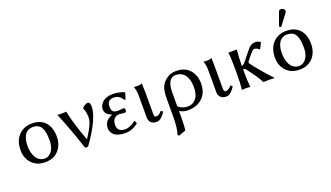

<svg xmlns="http://www.w3.org/2000/svg" viewBox="-79 -1271 3616 2099"><g transform="rotate(-20 1729.5 -222.0)"><path d="M38.1 -205.1Q38.1 -311.5 96.9 -375.2Q155.8 -439 253.9 -439Q353.5 -439 407.7 -378.4Q461.9 -317.9 461.9 -213.9Q461.9 -114.3 404.8 -52.2Q347.7 9.8 250 9.8Q152.8 9.8 95.5 -51.3Q38.1 -112.3 38.1 -205.1ZM247.1 -398.9Q219.7 -398.9 198.5 -388.7Q177.2 -378.4 163.8 -361.8Q150.4 -345.2 141.6 -321.8Q132.8 -298.3 129.4 -273.9Q126 -249.5 126 -222.2Q126 -196.8 129.4 -172.4Q132.8 -147.9 142.3 -121.3Q151.9 -94.7 166.3 -75Q180.7 -55.2 204.6 -42.5Q228.5 -29.8 258.8 -29.8Q308.6 -29.8 341.3 -76.9Q374 -124 374 -195.8Q374 -245.1 368.9 -279.3Q363.8 -313.5 350.3 -342Q336.9 -370.6 311.3 -384.8Q285.6 -398.9 247.1 -398.9Z M762.2 -69.8Q820.3 -160.2 840.3 -207.8Q860.4 -255.4 860.4 -286.1Q860.4 -316.9 856.4 -340.3Q852.5 -363.8 849.1 -372.6Q845.7 -381.3 837.4 -400.9Q844.2 -415.5 865.2 -428.7Q886.2 -441.9 898.9 -441.9Q918.9 -441.9 926 -427.2Q933.1 -412.6 933.1 -387.2Q933.1 -326.2 887.5 -224.9Q841.8 -123.5 745.1 9.8H710.9Q630.4 -237.3 548.3 -432.1Q564.5 -429.2 601.1 -429.2Q638.2 -429.2 651.4 -432.1Q684.1 -271.5 762.2 -69.8Z M1191.9 -398.9Q1114.7 -398.9 1114.7 -324.2Q1114.7 -276.9 1132.8 -262Q1150.9 -247.1 1188.5 -247.1L1217.8 -249.5Q1247.1 -252 1249.5 -252Q1258.3 -252 1262.7 -247.8Q1267.1 -243.7 1267.8 -239.5Q1268.6 -235.4 1268.6 -227.1Q1268.6 -219.2 1267.6 -214.6Q1266.6 -210 1262 -205.6Q1257.3 -201.2 1248.5 -201.2Q1244.6 -201.2 1218.3 -204.1Q1191.9 -207 1187.5 -207Q1146.5 -207 1125 -180.7Q1103.5 -154.3 1103.5 -110.8Q1103.5 -29.8 1195.8 -29.8Q1217.8 -29.8 1241.2 -38.3Q1264.6 -46.9 1278.8 -55.7Q1293 -64.5 1318.8 -82L1334.5 -49.8Q1306.6 -23.9 1267.6 -7.1Q1228.5 9.8 1184.6 9.8Q1145 9.8 1114.5 2.4Q1084 -4.9 1065.7 -16.6Q1047.4 -28.3 1035.6 -44.2Q1023.9 -60.1 1019.8 -75.4Q1015.6 -90.8 1015.6 -107.9Q1015.6 -120.1 1018.6 -133.1Q1021.5 -146 1030.3 -165Q1039.1 -184.1 1060.5 -201.4Q1082 -218.8 1113.8 -229Q1074.2 -244.6 1054.4 -265.6Q1034.7 -286.6 1034.7 -321.8Q1034.7 -338.4 1043 -357.2Q1051.3 -376 1068.6 -395Q1085.9 -414.1 1118.4 -426.5Q1150.9 -439 1192.9 -439Q1230 -439 1267.1 -431.2Q1304.2 -423.3 1327.6 -411.1L1329.6 -408.2L1306.6 -335.9L1293.5 -335Q1256.3 -398.9 1191.9 -398.9Z M1456.5 -321.8Q1456.5 -392.1 1438.5 -429.2L1440.4 -431.2Q1452.1 -429.2 1484.4 -429.2Q1509.3 -429.2 1534.7 -439Q1536.6 -375 1536.6 -342.8V-90.8Q1536.6 -66.4 1541 -56.2Q1545.4 -45.9 1559.6 -45.9Q1593.8 -45.9 1626.5 -86.9L1647.5 -69.8Q1628.9 -37.1 1601.3 -12.5Q1573.7 12.2 1544.4 12.2Q1502.9 12.2 1479.7 -10Q1456.5 -32.2 1456.5 -70.8Z M1804.2 207 1719.2 237.8 1708.5 220.2Q1732.4 158.2 1732.4 9.8V-184.1Q1732.4 -223.6 1736.6 -255.4Q1740.7 -287.1 1745.8 -305.7Q1751 -324.2 1760.7 -341.1Q1770.5 -357.9 1776.4 -364.7Q1782.2 -371.6 1793.5 -382.8Q1848.1 -439 1931.2 -439Q2012.2 -439 2063.5 -398.9Q2101.6 -369.1 2122.3 -322Q2143.1 -274.9 2143.1 -221.2Q2143.1 -110.4 2078.4 -50.3Q2013.7 9.8 1909.2 9.8Q1856.4 9.8 1812.5 -17.1V61Q1812.5 164.6 1804.2 207ZM2055.2 -199.2Q2055.2 -313 2005.4 -362.8Q1969.2 -398.9 1911.1 -398.9Q1812.5 -398.9 1812.5 -228V-71.8Q1856 -29.8 1923.3 -29.8Q1981.9 -29.8 2018.6 -75.2Q2055.2 -120.6 2055.2 -199.2Z M2266.1 -321.8Q2266.1 -392.1 2248 -429.2L2250 -431.2Q2261.7 -429.2 2293.9 -429.2Q2318.8 -429.2 2344.2 -439Q2346.2 -375 2346.2 -342.8V-90.8Q2346.2 -66.4 2350.6 -56.2Q2355 -45.9 2369.1 -45.9Q2403.3 -45.9 2436 -86.9L2457 -69.8Q2438.5 -37.1 2410.9 -12.5Q2383.3 12.2 2354 12.2Q2312.5 12.2 2289.3 -10Q2266.1 -32.2 2266.1 -70.8Z M2546.9 -234.9Q2546.9 -369.6 2538.1 -429.2L2540 -432.1Q2555.2 -431.2 2583 -431.2Q2610.8 -431.2 2627 -433.1Q2632.8 -433.1 2634.3 -431.4Q2635.7 -429.7 2635.7 -422.9Q2627 -338.4 2627 -251V-245.1Q2635.7 -245.6 2644.3 -251Q2652.8 -256.3 2656.7 -260.7L2668.9 -274.9L2734.4 -356Q2772.9 -403.3 2785.6 -415Q2814.9 -439 2852.5 -439.5Q2856.4 -439.5 2860.1 -439.2Q2863.8 -439 2867.7 -438.5L2874 -437Q2876.5 -436.5 2880.4 -435.1L2886.2 -432.6Q2888.2 -432.1 2892.1 -430.2Q2896 -428.2 2897.2 -427.7Q2898.4 -427.2 2903.3 -424.8L2908.7 -421.9L2912.1 -417.5L2877.9 -348.6H2869.6Q2861.8 -359.4 2846.2 -366.2Q2830.6 -373 2814 -373Q2806.2 -373 2793.9 -361.8Q2782.2 -351.6 2753.9 -316.9L2718.8 -273.9Q2709 -262.7 2709 -255.9Q2709 -245.6 2714.8 -237.8Q2805.2 -119.6 2918 0L2916 2.9Q2902.8 0 2856 0Q2812.5 0 2790 2.9Q2752.4 -62 2725.8 -100.3Q2699.2 -138.7 2652.8 -199.2L2651.4 -200.2L2650.4 -201.2Q2650.4 -201.7 2649.4 -202.1L2647.9 -203.1Q2647.5 -203.1 2646.2 -203.6Q2645 -204.1 2644 -204.1Q2643.1 -204.1 2641.4 -204.3Q2639.6 -204.6 2637.5 -204.8Q2635.3 -205.1 2632.8 -205.1H2627V-180.2Q2627 -67.9 2635.7 0L2633.8 2.9Q2615.2 0 2586.9 0Q2558.6 0 2540 2.9L2538.1 0Q2546.9 -64.9 2546.9 -180.2Z M3239.7 -682.1Q3255.4 -682.1 3268.8 -671.9Q3282.2 -661.6 3282.2 -647Q3282.2 -636.7 3275.9 -628.9L3184.1 -506.8Q3178.2 -499 3171.9 -499Q3166 -499 3162.1 -502.9Q3158.2 -506.8 3158.2 -512.2Q3158.2 -516.1 3160.2 -522L3211.9 -665Q3217.8 -682.1 3239.7 -682.1ZM2997.1 -205.1Q2997.1 -311.5 3055.9 -375.2Q3114.7 -439 3212.9 -439Q3312.5 -439 3366.7 -378.4Q3420.9 -317.9 3420.9 -213.9Q3420.9 -114.3 3363.8 -52.2Q3306.6 9.8 3209 9.8Q3111.8 9.8 3054.4 -51.3Q2997.1 -112.3 2997.1 -205.1ZM3206.1 -398.9Q3178.7 -398.9 3157.5 -388.7Q3136.2 -378.4 3122.8 -361.8Q3109.4 -345.2 3100.6 -321.8Q3091.8 -298.3 3088.4 -273.9Q3085 -249.5 3085 -222.2Q3085 -196.8 3088.4 -172.4Q3091.8 -147.9 3101.3 -121.3Q3110.8 -94.7 3125.2 -75Q3139.6 -55.2 3163.6 -42.5Q3187.5 -29.8 3217.8 -29.8Q3267.6 -29.8 3300.3 -76.9Q3333 -124 3333 -195.8Q3333 -245.1 3327.9 -279.3Q3322.8 -313.5 3309.3 -342Q3295.9 -370.6 3270.3 -384.8Q3244.6 -398.9 3206.1 -398.9Z"/></g></svg>

Font: Linux Biolinum G
Style: Regular
Weight: 400
Designer: Philipp H. Poll
Foundry: Philipp H. Poll
Version: Version 1.1.0 ; ttfautohint (v1.6)